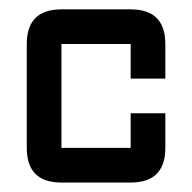

<svg xmlns="http://www.w3.org/2000/svg" viewBox="-20 -447 406 406"><path d="M256.3 -61H109.9Q36.6 -61 36.6 -134.3V-354Q36.6 -427.2 109.9 -427.2H256.3Q329.6 -427.2 329.6 -354V-280.8H256.3V-354H109.9V-134.3H256.3V-207.5H329.6V-134.3Q329.6 -61 256.3 -61Z"/></svg>

Font: BabelStone Khitan Seal Glyphs
Style: Regular
Weight: 400
Designer: Andrew West
Foundry: BabelStone
Version: Version 1.004